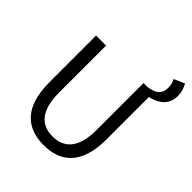

<svg xmlns="http://www.w3.org/2000/svg" viewBox="-249 -1080 1250 1250"><g transform="rotate(45 376.5 -454.5)"><path d="M361 13C510 13 624 -67 624 -302V-693C695 -710 753 -747 753 -832C753 -866 742 -898 728 -922L655 -890C665 -873 671 -848 671 -826C671 -764 633 -741 570 -733H535V-300C535 -124 458 -68 361 -68C265 -68 190 -124 190 -300V-733H98V-302C98 -67 211 13 361 13Z"/></g></svg>

Font: Noto Sans KR
Style: Regular
Weight: 400
Designer: Ryoko NISHIZUKA 西塚涼子 (kana, bopomofo & ideographs); Paul D. Hunt (Latin, Greek & Cyrillic); Sandoll Communications 산돌커뮤니
Foundry: Adobe
Version: Version 2.004;hotconv 1.0.118;makeotfexe 2.5.65603